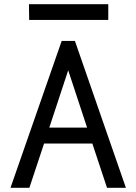

<svg xmlns="http://www.w3.org/2000/svg" viewBox="-20 -895 650 915"><path d="M580 0 337 -700H274L30 0H120L190 -211H420L490 0ZM496 -875H118L119 -800H496ZM215 -287 305 -560 395 -287Z"/></svg>

Font: Necto Mono
Style: Regular
Weight: 400
Designer: Marco Condello
Foundry: Collletttivo
Version: Version 1.300;Glyphs 3.2 (3217)